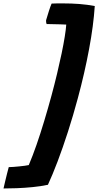

<svg xmlns="http://www.w3.org/2000/svg" viewBox="-126 -849 572 1120"><path d="M328.1 -276.4Q300.9 -175 270.5 -80.7Q240.1 13.6 210 92.9Q179.9 172.1 153.6 228.9Q112.4 237.8 64.7 242.4Q17 247.1 -27.9 248.8Q-72.9 250.4 -105.5 250.4Q-101.5 232.5 -96 209.2Q-90.5 185.9 -84.8 163.4Q-79 140.9 -75 125.9Q-64.8 125.9 -48.5 124.7Q-32.2 123.5 -14.6 121.7Q3.1 119.9 18.5 117.9Q33.9 115.9 41.9 113.9Q64.1 61.8 87.1 -4.3Q110 -70.4 132.1 -143.8Q154.2 -217.1 174.2 -290.8Q191.9 -356.4 206.9 -419.1Q221.9 -481.8 233.4 -536.9Q244.9 -592.1 251.8 -635.5Q258.8 -678.9 260.5 -705.6Q243 -706.6 222.9 -707.1Q202.8 -707.6 183 -708Q163.2 -708.4 145.9 -708.8Q143.9 -714 143.1 -719.4Q142.2 -724.9 142.8 -730.9Q150.1 -756.4 159.1 -784.2Q168 -812 175 -828.1Q188 -828.9 206.5 -829.1Q225 -829.2 239.8 -829.2Q291.8 -829.2 337.4 -825.7Q383.1 -822.1 426.8 -813.8Q419.5 -701 393.6 -562.2Q367.8 -423.4 328.1 -276.4Z"/></svg>

Font: Grandstander Thin
Style: Italic
Weight: 100
Italic angle: -15°
Designer: Tyler Finck
Foundry: Etcetera Type Co
Version: Version 1.200